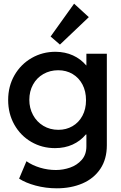

<svg xmlns="http://www.w3.org/2000/svg" viewBox="-20 -813 660 1045"><path d="M84 159.2 124 64.5Q155.8 86.9 198 99.6Q240.2 112.3 284.2 112.3Q323.7 112.3 361.6 99.1Q399.4 85.9 424.8 57.1Q450.2 28.3 450.2 -16.6V-81.1H447.3Q417.5 -45.4 375 -26.1Q332.5 -6.8 279.3 -6.8Q208.5 -6.8 150.1 -40.8Q91.8 -74.7 58.1 -134.5Q24.4 -194.3 24.4 -268.6Q24.4 -343.8 58.8 -403.6Q93.3 -463.4 152.3 -497.3Q211.4 -531.2 282.2 -531.2Q334.5 -530.8 377 -511.5Q419.4 -492.2 449.2 -457H450.2V-520.5H561.5V-22.5Q561.5 53.2 526.1 106Q490.7 158.7 429 185.3Q367.2 211.9 289.1 211.9Q229 211.9 173.8 197Q118.7 182.1 84 159.2ZM448.2 -267.6Q448.2 -316.4 428.7 -353.3Q409.2 -390.1 374.8 -410.4Q340.3 -430.7 296.9 -430.7Q252 -430.7 215.8 -409.9Q179.7 -389.2 159.7 -352.5Q139.6 -315.9 139.6 -269.5Q139.6 -224.6 159.7 -187.3Q179.7 -149.9 215.8 -128.2Q252 -106.4 297.9 -106.4Q340.3 -106.4 374.5 -126.2Q408.7 -146 428.5 -182.6Q448.2 -219.2 448.2 -267.6ZM255.4 -614.3 383.3 -793 463.4 -719.7 306.2 -570.3Z"/></svg>

Font: Reddit Sans Chocolate SemiBold
Style: Regular
Weight: 600
Designer: Stephen Hutchings
Foundry: Reddit
Version: Version 1.011